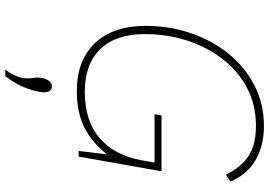

<svg xmlns="http://www.w3.org/2000/svg" viewBox="-170 -590 1045 746"><g transform="rotate(90 353.0 -217.5)"><path d="M429 -322H646L589 0H567L580 -110Q536 -53 477 -23Q418 7 335 7Q214 7 147.5 -64Q81 -135 81 -259Q81 -353 109.5 -436.5Q138 -520 190 -583.5Q242 -647 313 -683.5Q384 -720 470 -720Q547 -720 603 -687Q659 -654 686 -590L659 -572Q631 -631 587 -660Q543 -689 469 -689Q388 -689 322.5 -654.5Q257 -620 210 -559.5Q163 -499 138 -421.5Q113 -344 113 -257Q113 -145 171 -84.5Q229 -24 337 -24Q451 -24 517.5 -82Q584 -140 603 -243L612 -295H424ZM251 285Q267 264 276 242.5Q285 221 285 198Q285 188 283.5 178.5Q282 169 282 159Q282 136 291.5 120Q301 104 316 104Q339 104 339 136Q339 158 324 200.5Q309 243 276 285Z"/></g></svg>

Font: Livvic Thin
Style: Italic
Weight: 250
Italic angle: -10°
Designer: Jacques Le Bailly, Baron von Fonthausen
Version: Version 1.001; ttfautohint (v1.8.2)